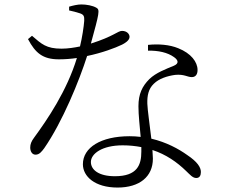

<svg xmlns="http://www.w3.org/2000/svg" viewBox="-20 -803 1040 864"><path d="M616 -141V-121C616 -61 598 -10 497 -10C424 -10 389 -39 389 -74C389 -111 439 -149 532 -149C562 -149 590 -146 616 -141ZM646 -575C692 -576 734 -567 763 -546C783 -532 786 -517 762 -507C726 -492 682 -476 652 -447C620 -415 603 -380 603 -325C603 -283 609 -235 613 -187C597 -189 580 -190 563 -190C434 -190 353 -139 353 -64C353 -9 407 41 509 41C608 41 668 -8 668 -89L666 -128C727 -108 776 -74 818 -33C835 -17 847 -2 863 -2C878 -2 884 -13 884 -29C884 -50 868 -75 823 -105C784 -133 729 -163 661 -179C654 -240 644 -307 643 -336C642 -373 648 -403 672 -426C695 -449 732 -461 768 -466C809 -470 823 -456 843 -456C860 -456 869 -468 869 -488C869 -524 840 -563 782 -586C743 -602 694 -606 646 -601ZM291 -756C306 -753 325 -748 340 -743C357 -737 360 -730 359 -709C357 -683 350 -635 340 -594C316 -589 286 -584 257 -584C188 -584 167 -605 124 -642L106 -627C139 -565 172 -536 245 -536C271 -536 299 -538 326 -542C281 -394 193 -265 133 -183C121 -167 116 -154 116 -139C116 -124 123 -107 140 -107C157 -107 167 -120 179 -136C262 -256 337 -441 372 -551C439 -565 498 -587 529 -602C539 -607 563 -620 563 -637C563 -650 551 -664 529 -664C510 -664 491 -639 389 -607C427 -745 430 -759 414 -768C397 -778 369 -783 346 -783C329 -783 308 -778 291 -773Z"/></svg>

Font: Kiri Minchoo Light
Style: Regular
Weight: 300
Designer: Ryoko NISHIZUKA 西塚涼子 (kana & ideographs); Frank Grießhammer (Latin, Greek & Cyrillic);
akenotsuki.com/eyeben/fonts/ (U+
Foundry: Adobe
akenotsuki.com/eyeben/fonts/
Version: Version 4.002;hotconv 1.0.119;makeotfexe 2.5.65604